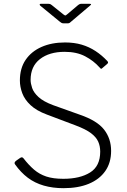

<svg xmlns="http://www.w3.org/2000/svg" viewBox="-20 -974 663 1004"><path d="M500 -622Q470 -656 425.5 -679.5Q381 -703 318 -703Q238 -703 189 -665Q140 -627 140 -556Q140 -538 148 -514Q156 -490 181.5 -466.5Q207 -443 258 -424L398 -374Q488 -343 524.5 -296Q561 -249 561 -185Q561 -123 530.5 -79.5Q500 -36 444.5 -13Q389 10 312 10Q256 10 209 -3.5Q162 -17 125.5 -44.5Q89 -72 59 -114Q55 -119 56.5 -124Q58 -129 65 -134L82 -146Q90 -152 94.5 -151.5Q99 -151 103 -146Q130 -111 158 -87Q186 -63 222 -51Q258 -39 311 -39Q398 -39 451 -72Q504 -105 504 -181Q504 -210 493.5 -233.5Q483 -257 456 -277.5Q429 -298 376 -318L225 -375Q171 -395 140 -424Q109 -453 96.5 -486.5Q84 -520 84 -553Q84 -617 114 -661Q144 -705 197 -728.5Q250 -752 320 -752Q368 -752 407 -740.5Q446 -729 479.5 -707Q513 -685 541 -655Q544 -652 545 -648.5Q546 -645 541 -640L514 -617Q510 -613 507.5 -614.5Q505 -616 500 -622ZM389 -948Q393 -951 396.5 -952.5Q400 -954 404 -954H449Q463 -954 450 -944L352 -861Q349 -858 345 -855Q341 -852 335 -852H312Q305 -852 300.5 -855Q296 -858 291 -862L191 -944Q187 -948 187.5 -951Q188 -954 193 -954H234Q239 -954 242 -953Q245 -952 250 -948L311 -899Q319 -893 321.5 -893Q324 -893 331 -899Z"/></svg>

Font: Libre Franklin ExtraLight
Style: Regular
Weight: 250
Designer: Pablo Impallari, Rodrigo Fuenzalida, Nhung Nguyen
Foundry: Impallari Type
Version: Version 3.000